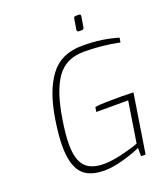

<svg xmlns="http://www.w3.org/2000/svg" viewBox="-165 -1032 985 1148"><g transform="rotate(-20 328.0 -458.0)"><path d="M112 -218Q112 -282 127 -380Q154 -554 224 -647.5Q294 -741 428 -741Q498 -741 551.5 -733Q605 -725 656 -710L651 -681Q540 -704 426 -704Q311 -704 252.5 -620.5Q194 -537 168 -368Q153 -277 153 -213Q153 -118 190.5 -75Q228 -32 312 -32Q360 -32 429.5 -48.5Q499 -65 535 -80L576 -340H373L378 -370Q402 -374 447.5 -375Q493 -376 548 -376Q574 -376 622 -374L563 0H534V-53Q498 -35 427 -14.5Q356 6 301 6Q200 6 156 -47.5Q112 -101 112 -218ZM429 -840V-842L440 -909Q441 -922 455 -922H474Q485 -922 485 -912V-909L474 -842Q473 -836 469 -832.5Q465 -829 459 -829H440Q435 -829 432 -832Q429 -835 429 -840Z"/></g></svg>

Font: Exo ExtraLight
Style: Italic
Weight: 275
Italic angle: -9°
Designer: Natanael Gama
Foundry: Natanael Gama
Version: Version 1.500; ttfautohint (v1.6)